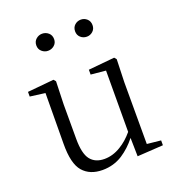

<svg xmlns="http://www.w3.org/2000/svg" viewBox="-139 -878 927 1005"><g transform="rotate(-20 324.0 -375.5)"><path d="M262 14Q192 14 153.5 -30Q115 -74 116 -185L118 -467L34 -478V-504L181 -518L191 -506L187 -379V-187Q187 -104 213.5 -70.5Q240 -37 291 -37Q338 -37 382 -64Q422 -88 455 -128L456 -469L373 -477V-504L519 -518L529 -506L525 -379V-35L602 -27V0L458 9L456 -94Q420 -48 374 -18Q324 14 262 14ZM207 -670Q188 -670 173 -683Q158 -696 158 -717Q158 -739 173 -752Q188 -765 207 -765Q227 -765 242 -752Q257 -739 257 -717Q257 -696 242 -683Q227 -670 207 -670ZM423 -670Q403 -670 388.5 -683Q374 -696 374 -717Q374 -739 388.5 -752Q403 -765 423 -765Q442 -765 456.5 -752Q471 -739 471 -717Q471 -696 456.5 -683Q442 -670 423 -670Z"/></g></svg>

Font: Early Summer Mincho Light
Style: Regular
Weight: 300
Designer: GuiWonder
Version: Version 1.002